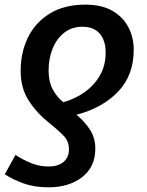

<svg xmlns="http://www.w3.org/2000/svg" viewBox="-32 -570 625 815"><path d="M330.1 -550.3Q400.4 -550.3 445.8 -523.7Q491.2 -497.1 513.4 -453.6Q535.6 -410.2 535.6 -359.4Q535.6 -250 469 -180.7Q402.3 -111.3 292.5 -83Q326.2 -55.7 349.4 -20.3Q372.6 15.1 372.6 60.5Q372.6 138.7 316.7 181.9Q260.7 225.1 174.3 225.1Q114.7 225.1 69.3 209Q23.9 192.9 -11.7 169.9L33.7 87.9Q64.9 107.9 99.9 122.3Q134.8 136.7 174.3 136.7Q213.9 136.7 237.3 117.7Q260.7 98.6 260.7 63.5Q260.7 30.8 240 8.3Q219.2 -14.2 175.3 -49.3Q123 -91.3 89.4 -143.8Q55.7 -196.3 55.7 -268.6Q55.7 -349.6 87.9 -413.3Q120.1 -477.1 181.4 -513.7Q242.7 -550.3 330.1 -550.3ZM317.4 -456.5Q273.4 -456.5 241.2 -431.6Q209 -406.7 191.7 -364.5Q174.3 -322.3 174.3 -271Q174.3 -223.1 192.1 -190.2Q210 -157.2 236.8 -136.2Q286.6 -149.9 327.1 -178.7Q367.7 -207.5 392.1 -249.8Q416.5 -292 416.5 -346.7Q416.5 -398.4 391.1 -427.5Q365.7 -456.5 317.4 -456.5Z"/></svg>

Font: Open Sans SemiBold
Style: Italic
Weight: 600
Italic angle: -12°
Designer: Monotype Design Team
Foundry: Monotype Imaging Inc.
Version: Version 3.003; ttfautohint (v1.8.4)